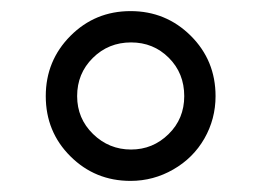

<svg xmlns="http://www.w3.org/2000/svg" viewBox="-20 -744 468 344"><path d="M62 -571.8Q62 -635.3 106.2 -679.7Q150.4 -724.1 213.9 -724.1Q277.3 -724.1 321.8 -679.9Q366.2 -635.7 366.2 -571.8Q366.2 -530.8 346.2 -495.8Q326.2 -460.9 290.5 -440.4Q254.9 -419.9 213.9 -419.9Q150.4 -419.9 106.2 -463.9Q62 -507.8 62 -571.8ZM118.2 -571.8Q118.2 -531.7 146.7 -503.9Q175.3 -476.1 214.8 -476.1Q253.9 -476.1 282 -503.7Q310.1 -531.2 310.1 -571.8Q310.1 -612.8 282.5 -640.4Q254.9 -668 214.8 -668Q174.3 -668 146.2 -640.1Q118.2 -612.3 118.2 -571.8Z"/></svg>

Font: WebKoruri
Style: Regular
Weight: 400
Foundry: lindwurm / mohemohe
Version: Version 1.00